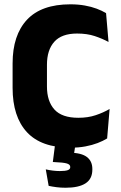

<svg xmlns="http://www.w3.org/2000/svg" viewBox="-20 -673 561 893"><path d="M308.7 13.9Q171.9 13.9 105.2 -58.3Q38.6 -130.5 38.6 -264.3V-377.8Q38.6 -509.7 105.6 -581.3Q172.6 -652.9 307.3 -652.9Q343.7 -652.9 374.2 -647.4Q404.7 -642 429.5 -632.7Q454.4 -623.4 473.3 -611.9L484.8 -477.8Q455.6 -493.6 420.3 -505.3Q384.9 -517 338.5 -517Q266.8 -517 232.6 -478.8Q198.4 -440.6 198.4 -371.7V-270.6Q198.4 -202.2 233.1 -163.7Q267.8 -125.2 344.3 -125.2Q389.4 -125.2 424.9 -137.2Q460.5 -149.1 489.8 -166.1L478.3 -29.1Q459.7 -17.6 434.1 -7.7Q408.5 2.1 377.2 8Q345.8 13.9 308.7 13.9ZM332.8 -13.9 320.1 70.4 261.3 38.4Q272.3 37.5 282.8 37.3Q293.4 37 304 37.2Q358.6 37.8 384 57.1Q409.5 76.5 409.5 112.9V115.9Q409.5 159.2 377.9 179.7Q346.2 200.2 285.1 200.2Q262.8 200.2 242.5 197.6Q222.2 194.9 206.3 191.4L192.9 114.7Q208.1 118.3 225.1 120.4Q242.1 122.6 258.3 122.6Q283.1 122.6 294.9 118.5Q306.7 114.4 306.7 104.4V103.4Q306.7 92.2 291.1 87.4Q275.5 82.5 229.8 80.7Q228 80.5 227 80.5Q226.1 80.5 225.7 80.5L237.8 -13.9Z"/></svg>

Font: Anek Gujarati Medium
Style: Regular
Weight: 500
Designer: Mrunmayee Ghaisas (Gujarati), Yesha Goshar (Latin)
Foundry: Ek Type
Version: Version 1.003